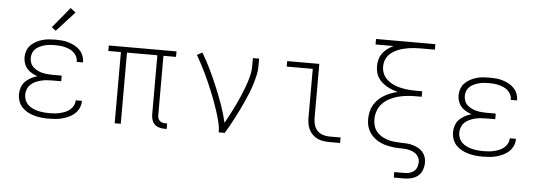

<svg xmlns="http://www.w3.org/2000/svg" viewBox="-57 -941 3714 1322"><g transform="rotate(5 1800.0 -279.5)"><path d="M297 8Q272 8 247.5 5.5Q223 3 199 -3.5Q175 -10 153 -21.5Q131 -33 113.5 -51Q96 -69 87.5 -93Q79 -117 79 -142Q79 -166 87 -189.5Q95 -213 112 -230Q129 -247 150.5 -258.5Q172 -270 195 -276Q175 -283 156 -293.5Q137 -304 123 -320Q109 -336 102 -356.5Q95 -377 95 -399Q95 -422 103 -444Q111 -466 127 -482.5Q143 -499 163.5 -510Q184 -521 206 -527.5Q228 -534 251 -536Q274 -538 297 -538Q320 -538 342.5 -536Q365 -534 387 -527.5Q409 -521 429 -510.5Q449 -500 465 -484Q481 -468 490 -446.5Q499 -425 499 -402Q499 -401 499 -400Q499 -399 499 -398H456Q456 -399 456 -399.5Q456 -400 456 -401Q456 -418 448.5 -434Q441 -450 428 -462Q415 -474 399 -481Q383 -488 366 -492.5Q349 -497 331.5 -498.5Q314 -500 297 -500Q279 -500 261.5 -498.5Q244 -497 227 -492.5Q210 -488 193.5 -480.5Q177 -473 164 -461Q151 -449 144.5 -432.5Q138 -416 138 -398Q138 -380 144.5 -363Q151 -346 164.5 -334Q178 -322 194.5 -314Q211 -306 228.5 -302Q246 -298 264 -296.5Q282 -295 300 -295H361V-256H300Q280 -256 260.5 -254.5Q241 -253 221.5 -248Q202 -243 184 -235Q166 -227 151.5 -213.5Q137 -200 129.5 -181Q122 -162 122 -142Q122 -123 129.5 -104.5Q137 -86 151 -73Q165 -60 183 -51.5Q201 -43 220 -38.5Q239 -34 258.5 -32Q278 -30 297 -30Q316 -30 335 -31.5Q354 -33 372 -37.5Q390 -42 407.5 -49Q425 -56 439.5 -68Q454 -80 463 -97.5Q472 -115 472 -134Q472 -134 472 -134Q472 -134 472 -134H515Q515 -134 515 -133.5Q515 -133 515 -133Q515 -108 505 -85.5Q495 -63 477.5 -46.5Q460 -30 438 -19.5Q416 -9 392.5 -2.5Q369 4 345 6Q321 8 297 8ZM293 -599 264 -621 382 -764 418 -736Z M1098 8Q1080 8 1061.5 3Q1043 -2 1030 -14.5Q1017 -27 1011 -45Q1005 -63 1005 -81V-492H795V0H753V-492H666V-530H1134V-492H1047V-81Q1047 -71 1050 -61Q1053 -51 1060.5 -44Q1068 -37 1078 -33.5Q1088 -30 1098 -30H1113V8Z M1472 0Q1472 -35 1463.5 -69Q1455 -103 1444.5 -136.5Q1434 -170 1422 -202.5Q1410 -235 1397 -267.5Q1384 -300 1370 -332Q1356 -364 1341 -395.5Q1326 -427 1309.5 -457.5Q1293 -488 1276 -518L1312 -538Q1345 -483 1372.5 -426Q1400 -369 1424.5 -310Q1449 -251 1470.5 -191Q1492 -131 1506 -69Q1524 -101 1541 -133.5Q1558 -166 1574 -199Q1590 -232 1604.5 -266Q1619 -300 1631.5 -334.5Q1644 -369 1653 -404.5Q1662 -440 1662 -477V-530H1705V-477Q1705 -445 1697.5 -413Q1690 -381 1680.5 -350.5Q1671 -320 1659 -289.5Q1647 -259 1633.5 -229.5Q1620 -200 1606 -171Q1592 -142 1577 -113.5Q1562 -85 1546.5 -56.5Q1531 -28 1514 0Z M2233 0Q2213 0 2192 -3.5Q2171 -7 2152.5 -16Q2134 -25 2119 -40Q2104 -55 2095 -74Q2086 -93 2082.5 -113.5Q2079 -134 2079 -155V-492H1899V-530H2121V-155Q2121 -132 2127.5 -109Q2134 -86 2149.5 -69.5Q2165 -53 2187.5 -45.5Q2210 -38 2233 -38H2311V0Z M2700 205V167H2771Q2789 167 2806 162.5Q2823 158 2836.5 146.5Q2850 135 2856 118Q2862 101 2862 83Q2862 65 2852.5 48.5Q2843 32 2827.5 22Q2812 12 2794 7.5Q2776 3 2757.5 1.5Q2739 0 2720.5 0Q2702 0 2684 -2Q2666 -4 2647.5 -7.5Q2629 -11 2611.5 -17Q2594 -23 2578 -31.5Q2562 -40 2547.5 -52Q2533 -64 2521.5 -78.5Q2510 -93 2502.5 -110Q2495 -127 2492 -145Q2489 -163 2489 -182Q2489 -207 2494.5 -231.5Q2500 -256 2512.5 -278Q2525 -300 2543 -317.5Q2561 -335 2582.5 -348Q2604 -361 2627.5 -370Q2651 -379 2675 -385Q2655 -390 2635.5 -397.5Q2616 -405 2598 -415.5Q2580 -426 2564.5 -440Q2549 -454 2538 -471.5Q2527 -489 2522.5 -509.5Q2518 -530 2518 -550Q2518 -574 2524.5 -597Q2531 -620 2545 -639Q2559 -658 2578.5 -672.5Q2598 -687 2620 -697H2495V-735H2905V-697H2802Q2783 -697 2763 -695.5Q2743 -694 2723.5 -691Q2704 -688 2685 -683Q2666 -678 2647.5 -670Q2629 -662 2613 -651Q2597 -640 2584.5 -624.5Q2572 -609 2566 -589.5Q2560 -570 2560 -550Q2560 -531 2566 -511.5Q2572 -492 2584.5 -476.5Q2597 -461 2613 -449.5Q2629 -438 2647.5 -430Q2666 -422 2685 -417Q2704 -412 2723.5 -409Q2743 -406 2763 -405Q2783 -404 2802 -404H2843V-366H2802Q2772 -366 2741.5 -363Q2711 -360 2681 -352Q2651 -344 2623.5 -330Q2596 -316 2574.5 -294Q2553 -272 2542.5 -242.5Q2532 -213 2532 -182Q2532 -182 2532 -182Q2532 -182 2532 -182Q2532 -159 2539 -136.5Q2546 -114 2561 -96.5Q2576 -79 2596.5 -67.5Q2617 -56 2639 -49.5Q2661 -43 2684 -41Q2707 -39 2730 -38Q2750 -38 2770 -36.5Q2790 -35 2809.5 -29.5Q2829 -24 2847 -14.5Q2865 -5 2878.5 10Q2892 25 2898.5 44Q2905 63 2905 83Q2905 109 2896 134Q2887 159 2867.5 175.5Q2848 192 2822.5 198.5Q2797 205 2771 205Z M3297 8Q3272 8 3247.5 5.5Q3223 3 3199 -3.5Q3175 -10 3153 -21.5Q3131 -33 3113.5 -51Q3096 -69 3087.5 -93Q3079 -117 3079 -142Q3079 -166 3087 -189.5Q3095 -213 3112 -230Q3129 -247 3150.5 -258.5Q3172 -270 3195 -276Q3175 -283 3156 -293.5Q3137 -304 3123 -320Q3109 -336 3102 -356.5Q3095 -377 3095 -399Q3095 -422 3103 -444Q3111 -466 3127 -482.5Q3143 -499 3163.5 -510Q3184 -521 3206 -527.5Q3228 -534 3251 -536Q3274 -538 3297 -538Q3320 -538 3342.5 -536Q3365 -534 3387 -527.5Q3409 -521 3429 -510.5Q3449 -500 3465 -484Q3481 -468 3490 -446.5Q3499 -425 3499 -402Q3499 -401 3499 -400Q3499 -399 3499 -398H3456Q3456 -399 3456 -399.5Q3456 -400 3456 -401Q3456 -418 3448.5 -434Q3441 -450 3428 -462Q3415 -474 3399 -481Q3383 -488 3366 -492.5Q3349 -497 3331.5 -498.5Q3314 -500 3297 -500Q3279 -500 3261.5 -498.5Q3244 -497 3227 -492.5Q3210 -488 3193.5 -480.5Q3177 -473 3164 -461Q3151 -449 3144.5 -432.5Q3138 -416 3138 -398Q3138 -380 3144.5 -363Q3151 -346 3164.5 -334Q3178 -322 3194.5 -314Q3211 -306 3228.5 -302Q3246 -298 3264 -296.5Q3282 -295 3300 -295H3361V-256H3300Q3280 -256 3260.5 -254.5Q3241 -253 3221.5 -248Q3202 -243 3184 -235Q3166 -227 3151.5 -213.5Q3137 -200 3129.5 -181Q3122 -162 3122 -142Q3122 -123 3129.5 -104.5Q3137 -86 3151 -73Q3165 -60 3183 -51.5Q3201 -43 3220 -38.5Q3239 -34 3258.5 -32Q3278 -30 3297 -30Q3316 -30 3335 -31.5Q3354 -33 3372 -37.5Q3390 -42 3407.5 -49Q3425 -56 3439.5 -68Q3454 -80 3463 -97.5Q3472 -115 3472 -134Q3472 -134 3472 -134Q3472 -134 3472 -134H3515Q3515 -134 3515 -133.5Q3515 -133 3515 -133Q3515 -108 3505 -85.5Q3495 -63 3477.5 -46.5Q3460 -30 3438 -19.5Q3416 -9 3392.5 -2.5Q3369 4 3345 6Q3321 8 3297 8Z"/></g></svg>

Font: Iosevka Curly XLtEx
Style: Regular
Weight: 200
Width: 7
Monospace: yes
Designer: Belleve Invis
Foundry: Belleve Invis
Version: Version 11.1.0; ttfautohint (v1.8.3)